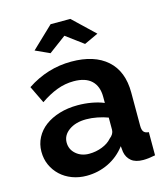

<svg xmlns="http://www.w3.org/2000/svg" viewBox="-110 -816 795 912"><g transform="rotate(-15 287.0 -360.0)"><path d="M204 10Q166 10 133 -2.5Q100 -15 76 -37.5Q52 -60 38.5 -90Q25 -120 25 -156Q25 -193 41.5 -224.5Q58 -256 87.5 -278Q117 -300 158 -312.5Q199 -325 248 -325Q283 -325 316.5 -319Q350 -313 376 -302V-332Q376 -384 346.5 -412Q317 -440 259 -440Q217 -440 177 -425Q137 -410 95 -381L54 -466Q155 -533 272 -533Q385 -533 447.5 -477.5Q510 -422 510 -317V-154Q510 -133 517.5 -124Q525 -115 542 -114V0Q508 7 483 7Q445 7 424.5 -10Q404 -27 399 -55L396 -84Q361 -38 311 -14Q261 10 204 10ZM242 -88Q276 -88 306.5 -100Q337 -112 354 -132Q376 -149 376 -170V-230Q352 -239 324 -244.5Q296 -250 270 -250Q218 -250 185 -226.5Q152 -203 152 -167Q152 -133 178 -110.5Q204 -88 242 -88ZM118 -629 224 -730H321L427 -629L358 -597L273 -660L188 -597Z"/></g></svg>

Font: IngvarSans
Style: Bold
Weight: 700
Version: Version 3.000